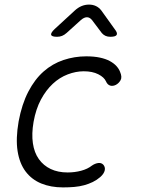

<svg xmlns="http://www.w3.org/2000/svg" viewBox="-20 -805 640 835"><path d="M61 -277Q75 -352 103 -406Q131 -460 169.5 -494Q208 -528 256 -544Q304 -560 355 -560Q389 -560 414.5 -554.5Q440 -549 457.5 -539.5Q475 -530 486 -518Q497 -506 502 -493Q512 -470 504.5 -456.5Q497 -443 484 -436Q470 -429 458.5 -433Q447 -437 441 -451Q433 -469 407.5 -482Q382 -495 344 -495Q310 -495 274.5 -481.5Q239 -468 209.5 -440.5Q180 -413 158 -372Q136 -331 126 -275Q117 -223 123 -182Q129 -141 149 -113Q169 -85 200.5 -70Q232 -55 274 -55Q305 -55 333 -62.5Q361 -70 380 -85Q393 -94 407 -96Q421 -98 430 -88Q434 -83 435.5 -77Q437 -71 435.5 -64Q434 -57 429 -49.5Q424 -42 416 -35Q401 -22 383.5 -13.5Q366 -5 346 0.5Q326 6 303 8Q280 10 254 10Q201 10 159.5 -7Q118 -24 91.5 -59Q65 -94 56.5 -148Q48 -202 61 -277ZM228 -645Q205 -645 202.5 -653.5Q200 -662 218 -679L305 -759Q319 -772 334.5 -778.5Q350 -785 367 -785Q384 -785 397.5 -778.5Q411 -772 421 -759L479 -678Q492 -662 487.5 -653.5Q483 -645 460 -645Q448 -645 439 -649Q430 -653 423 -661L380 -718Q370 -730 358 -730Q346 -730 332 -718L270 -662Q260 -653 250 -649Q240 -645 228 -645Z"/></svg>

Font: Maple Mono NL ExtraLight
Style: Italic
Weight: 275
Italic angle: -10°
Monospace: yes
Designer: subframe7536
Version: Version 7.000